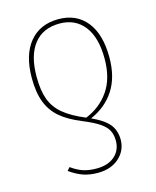

<svg xmlns="http://www.w3.org/2000/svg" viewBox="-111 -606 724 889"><g transform="rotate(-15 251.0 -161.5)"><path d="M389 83Q389 136 350 171Q311 206 248 206Q208 206 177 195Q146 184 114 161L127 146Q156 167 183.5 176Q211 185 247 185Q302 185 334 157Q366 129 366 83Q366 54 355 33.5Q344 13 317.5 -5Q291 -23 240 -44Q176 -70 138.5 -102Q101 -134 83 -181Q65 -228 65 -297Q65 -407 115 -468Q165 -529 254 -529Q340 -529 388.5 -468.5Q437 -408 437 -297Q437 -203 396.5 -140.5Q356 -78 282 -46Q339 -20 363.5 9Q388 38 389 83ZM261 -55Q331 -83 372.5 -143Q414 -203 414 -297Q414 -399 371.5 -453.5Q329 -508 254 -508Q174 -508 131 -453.5Q88 -399 88 -297Q88 -231 104 -188Q120 -145 157 -114Q194 -83 261 -55Z"/></g></svg>

Font: Fira Sans Condensed Thin
Style: Regular
Weight: 250
Width: 3
Designer: Carrois Corporate & Edenspiekermann AG
Foundry: Carrois Corporate GbR & Edenspiekermann AG
Version: Version 4.203